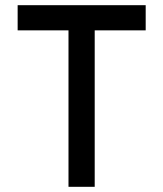

<svg xmlns="http://www.w3.org/2000/svg" viewBox="-20 -720 630 740"><path d="M244 0V-603H48V-700H541.5V-603H345V0Z"/></svg>

Font: Overpass Medium
Style: Regular
Weight: 500
Designer: Delve Withrington, Dave Bailey, Thomas Jockin
Foundry: Delve Fonts LLC
Version: Version 4.000